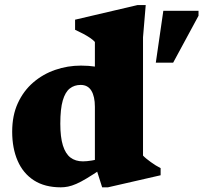

<svg xmlns="http://www.w3.org/2000/svg" viewBox="-20 -746 826 780"><path d="M365.5 -312Q365.5 -354 351.2 -377.5Q337 -401 307.5 -401Q282 -401 263.5 -386.5Q245 -372 235 -337.8Q225 -303.5 225 -243.5Q225 -189 235.5 -155.2Q246 -121.5 266.2 -106Q286.5 -90.5 317 -90.5Q332 -90.5 352.5 -93.8Q373 -97 391.5 -105V-59.5Q357.5 -36.5 333 -21.8Q308.5 -7 290 1Q271.5 9 256.5 12Q241.5 15 227 15Q162 15 118 -13.2Q74 -41.5 51.8 -92.5Q29.5 -143.5 29.5 -211Q29.5 -277 52.5 -327Q75.5 -377 115 -411Q154.5 -445 204.5 -462.2Q254.5 -479.5 309 -479.5Q340.5 -479.5 368.2 -475.2Q396 -471 424.2 -461.8Q452.5 -452.5 487 -436.5H365.5V-575.5Q358 -584 345.8 -592.2Q333.5 -600.5 318 -608.8Q302.5 -617 285 -625V-666L539 -725.5H572L561 -594.5V-114Q566.5 -108 574.8 -101.2Q583 -94.5 592.8 -87.5Q602.5 -80.5 612.5 -74.2Q622.5 -68 632.5 -63V-34L418.5 15H395L365.5 -78ZM613 -491.5 643.5 -702H786.5V-682L683.5 -491.5Z"/></svg>

Font: Newsreader ExtraBold
Style: Regular
Weight: 800
Designer: Hugues Gentile
Foundry: Production Type
Version: Version 1.003